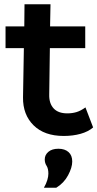

<svg xmlns="http://www.w3.org/2000/svg" viewBox="-20 -629 457 901"><path d="M279 9Q188 9 137.5 -41Q87 -91 88 -172L92 -403H6V-505H94L95 -609H217L215 -505H380V-403H214L211 -185Q210 -144 231.5 -120.5Q253 -97 296 -97Q319 -97 339 -103Q359 -109 381 -125L417 -31Q394 -11 358 -1Q322 9 279 9ZM186 252Q197 233 202 216Q207 199 207 186Q207 162 198.5 149Q190 136 190 119Q190 98 207 83.5Q224 69 254 69Q284 69 301.5 84.5Q319 100 319 129Q319 157 299.5 193.5Q280 230 244 252Z"/></svg>

Font: Livvic SemiBold
Style: Regular
Weight: 600
Designer: Jacques Le Bailly, Baron von Fonthausen
Version: Version 1.001; ttfautohint (v1.8.2)